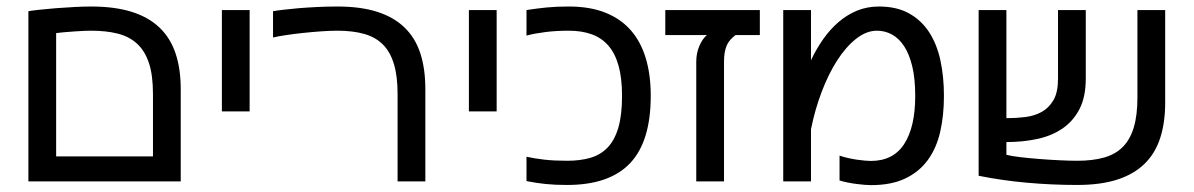

<svg xmlns="http://www.w3.org/2000/svg" viewBox="-20 -549 3612 581"><path d="M65.9 0V-515.1Q76.7 -517.1 99.4 -519.5Q122.1 -522 149.4 -524.2Q176.8 -526.4 205.1 -527.8Q233.4 -529.3 255.9 -529.3Q327.1 -529.3 378.4 -513.2Q429.7 -497.1 462.6 -465.6Q495.6 -434.1 511.2 -387.5Q526.9 -340.8 526.9 -279.8V0ZM149.9 -75.7H442.9V-264.6Q442.9 -321.3 430.7 -358.2Q418.5 -395 394.8 -416.7Q371.1 -438.5 336.2 -447.3Q301.3 -456.1 255.9 -456.1Q247.6 -456.1 235.1 -455.6Q222.7 -455.1 208.5 -454.1Q194.3 -453.1 179.2 -451.9Q164.1 -450.7 149.9 -448.7Z M735.4 -518.6V-211.9H651.4V-518.6Z M1001 -456.1Q979 -456.1 951.2 -454.1Q923.3 -452.1 896 -449.2Q868.7 -446.3 844.5 -442.6Q820.3 -439 806.2 -435.5V-515.1Q816.9 -517.1 837.4 -519.5Q857.9 -522 884 -524.2Q910.2 -526.4 940.2 -527.8Q970.2 -529.3 1001 -529.3Q1071.3 -529.3 1121.6 -513.2Q1171.9 -497.1 1204.3 -465.6Q1236.8 -434.1 1252 -387.5Q1267.1 -340.8 1267.1 -279.8V0H1183.1V-264.6Q1183.1 -318.4 1172.1 -355Q1161.1 -391.6 1138.9 -414.1Q1116.7 -436.5 1082.3 -446.3Q1047.9 -456.1 1001 -456.1Z M1482.9 -518.6V-211.9H1398.9V-518.6Z M1862.3 -259.3Q1862.3 -312.5 1851.8 -350.1Q1841.3 -387.7 1820.8 -411.1Q1800.3 -434.6 1770.3 -445.3Q1740.2 -456.1 1701.2 -456.1Q1663.1 -456.1 1631.3 -452.1Q1599.6 -448.2 1573.2 -441.4V-518.6Q1604.5 -523.4 1634 -526.4Q1663.6 -529.3 1701.2 -529.3Q1765.1 -529.3 1811.8 -510.7Q1858.4 -492.2 1888.9 -457.3Q1919.4 -422.4 1934.3 -372.3Q1949.2 -322.3 1949.2 -259.3Q1949.2 -121.1 1886.7 -55.2Q1824.2 10.7 1696.3 10.7Q1677.2 10.7 1661.4 10Q1645.5 9.3 1631.3 7.8Q1617.2 6.3 1603 4.2Q1588.9 2 1573.2 -1V-74.7Q1597.2 -69.3 1627.2 -65.9Q1657.2 -62.5 1696.3 -62.5Q1735.4 -62.5 1766.1 -71.3Q1796.9 -80.1 1818.4 -102.3Q1839.8 -124.5 1851.1 -162.6Q1862.3 -200.7 1862.3 -259.3Z M2086.9 0V-362.3Q2086.9 -387.7 2096.2 -409.7Q2105.5 -431.6 2119.1 -442.9H1993.2V-518.6H2279.3V-442.9H2205.6Q2196.8 -436 2190.2 -428.7Q2183.6 -421.4 2179.4 -412.1Q2175.3 -402.8 2173.1 -390.9Q2170.9 -378.9 2170.9 -362.3V0Z M2434.1 -518.6V-366.7Q2450.2 -400.9 2470.9 -430.4Q2491.7 -460 2517.1 -481.9Q2542.5 -503.9 2573 -516.6Q2603.5 -529.3 2640.1 -529.3Q2692.9 -529.3 2730.2 -508.8Q2767.6 -488.3 2791.3 -452.1Q2814.9 -416 2825.7 -366.5Q2836.4 -316.9 2836.4 -258.8Q2836.4 -199.2 2825 -149.7Q2813.5 -100.1 2787.4 -64.5Q2761.2 -28.8 2719.2 -8.8Q2677.2 11.2 2615.7 11.2Q2607.9 11.2 2596.2 10.3Q2584.5 9.3 2571.3 7.6Q2558.1 5.9 2544.7 3.2Q2531.2 0.5 2520.5 -2.9V-78.1Q2531.7 -74.2 2545.4 -71Q2559.1 -67.9 2572.3 -65.9Q2585.4 -64 2596.7 -63Q2607.9 -62 2615.2 -62Q2683.1 -62 2716.3 -113.5Q2749.5 -165 2749.5 -258.8Q2749.5 -311 2740.5 -348.4Q2731.4 -385.7 2715.6 -409.7Q2699.7 -433.6 2678.7 -444.8Q2657.7 -456.1 2633.8 -456.1Q2601.6 -456.1 2570.6 -431.6Q2539.6 -407.2 2513.2 -366Q2486.8 -324.7 2466.3 -270.8Q2445.8 -216.8 2434.1 -157.7V0H2350.1V-518.6Z M3239.7 -62.5Q3286.6 -62.5 3321 -72.3Q3355.5 -82 3377.7 -104.5Q3399.9 -127 3410.9 -163.6Q3421.9 -200.2 3421.9 -253.9V-518.6H3505.9V-238.8Q3505.9 -177.7 3490.7 -131.1Q3475.6 -84.5 3443.1 -53Q3410.6 -21.5 3360.4 -5.4Q3310.1 10.7 3239.7 10.7Q3163.6 10.7 3087.6 3.9Q3011.7 -2.9 2941.4 -17.1V-518.6H3025.4V-191.4Q3054.2 -191.4 3082.3 -194.8Q3110.4 -198.2 3132.3 -210.4Q3154.3 -222.7 3168 -246.3Q3181.6 -270 3181.6 -311V-518.6H3265.6V-311Q3265.6 -255.9 3246.6 -219Q3227.5 -182.1 3194.8 -159.9Q3162.1 -137.7 3118.4 -128.4Q3074.7 -119.1 3025.4 -119.1V-80.6Q3040 -76.7 3067.1 -73.5Q3094.2 -70.3 3125.2 -67.9Q3156.2 -65.4 3187 -64Q3217.8 -62.5 3239.7 -62.5Z"/></svg>

Font: Arian AMU
Style: Regular
Weight: 400
Designer: Ruben Hakobyan (Tarumian)
Foundry: Ruben Hakobyan (Tarumian)
Version: Version 4.003